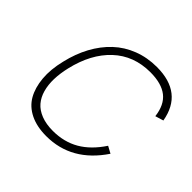

<svg xmlns="http://www.w3.org/2000/svg" viewBox="-172 -876 1062 1062"><g transform="rotate(45 359.0 -345.0)"><path d="M321.3 6.8Q247.6 6.8 194.8 -19Q142.1 -44.9 115.2 -92Q88.4 -139.2 82.5 -205.1Q76.7 -271 96.2 -350.6Q114.3 -428.7 148.7 -492.2Q183.1 -555.7 231.7 -601.3Q280.3 -647 344.7 -671.9Q409.2 -696.8 483.9 -696.8Q686.5 -696.8 718.3 -512.7L669.9 -498Q660.6 -577.1 613.5 -614Q566.4 -650.9 479 -650.9Q349.6 -650.9 262.7 -569.6Q175.8 -488.3 142.1 -343.8Q129.9 -291.5 128.7 -246.3Q127.4 -201.2 138.2 -162.8Q148.9 -124.5 172.1 -97.4Q195.3 -70.3 234.6 -54.9Q273.9 -39.6 326.7 -39.6Q413.6 -39.6 481 -78.6Q548.3 -117.7 601.1 -197.8L641.6 -175.8Q519 6.8 321.3 6.8Z"/></g></svg>

Font: HK Grotesk Light Legacy Italic
Style: Regular
Weight: 300
Italic angle: -13°
Designer: Alfredo Marco Pradil
Foundry: Hanken Design Co.
Version: Version 2.022;PS 002.022;hotconv 1.0.88;makeotf.lib2.5.64775